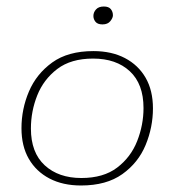

<svg xmlns="http://www.w3.org/2000/svg" viewBox="-20 -560 536 590"><path d="M229 10Q173 10 132 -11.5Q91 -33 68.5 -72Q46 -111 46 -166Q46 -225 69 -279Q92 -333 140.5 -368Q189 -403 267 -403Q323 -403 364 -381.5Q405 -360 427.5 -321Q450 -282 450 -227Q450 -169 427.5 -114.5Q405 -60 356 -25Q307 10 229 10ZM230 -13Q298 -13 340 -45Q382 -77 401.5 -126.5Q421 -176 421 -228Q421 -302 379 -341Q337 -380 266 -380Q198 -380 156 -348Q114 -316 94.5 -267Q75 -218 75 -165Q75 -91 117.5 -52Q160 -13 230 -13ZM295 -485Q280 -485 273.5 -493Q267 -501 267 -511Q267 -522 275 -531Q283 -540 299 -540Q314 -540 320.5 -532Q327 -524 327 -513Q327 -505 319 -495Q311 -485 295 -485Z"/></svg>

Font: Rokkitt SemiBold Thin
Style: Italic
Weight: 250
Italic angle: -9°
Version: Version 3.103